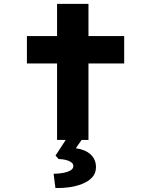

<svg xmlns="http://www.w3.org/2000/svg" viewBox="-20 -715 803 981"><path d="M271.6 0V-695.3H432V0ZM117.5 -390.6V-530.7H614.5V-390.6ZM263.2 245.7 253.9 173Q277 172.6 300.2 168.8Q323.4 164.9 339.1 156.2Q354.8 147.5 354.8 133.5Q354.8 121.4 343 113.4Q331.3 105.4 314.1 101.6Q296.9 97.7 279.9 97.7L263.6 80L331.4 -24H413.4L367.5 42.6Q415.1 48.7 442.8 74Q470.4 99.3 470.4 139Q470.4 170 451 191.1Q431.5 212.2 400.1 224.6Q368.8 237 332.9 241.9Q297 246.7 263.2 245.7Z"/></svg>

Font: Lexend Zetta
Style: Regular
Weight: 400
Designer: Bonnie Shaver-Troup, Thomas Jockin
Foundry: Lexend
Version: Version 1.007